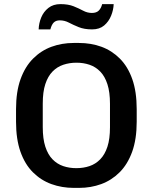

<svg xmlns="http://www.w3.org/2000/svg" viewBox="-20 -904 742 934"><path d="M339 10Q281 10 230 -8.5Q179 -27 140 -66Q101 -105 79.5 -166Q58 -227 58 -312V-373Q58 -458 80 -519Q102 -580 141 -619Q180 -658 230.5 -676.5Q281 -695 338 -695H364Q423 -695 473.5 -676.5Q524 -658 563 -619Q602 -580 623.5 -519Q645 -458 645 -373V-312Q645 -227 623 -166Q601 -105 562 -66Q523 -27 472.5 -8.5Q422 10 365 10ZM351 -86Q386 -86 415.5 -96Q445 -106 467.5 -129Q490 -152 502.5 -190Q515 -228 515 -285V-399Q515 -456 502.5 -494.5Q490 -533 467.5 -556Q445 -579 415.5 -589Q386 -599 352 -599Q318 -599 288 -589Q258 -579 235.5 -556Q213 -533 200.5 -495Q188 -457 188 -400V-286Q188 -229 200.5 -190.5Q213 -152 235.5 -129Q258 -106 287.5 -96Q317 -86 351 -86ZM168 -761Q169 -791 180.5 -819Q192 -847 215.5 -865.5Q239 -884 274 -884Q312 -884 338 -873.5Q364 -863 384.5 -852Q405 -841 427 -841Q449 -841 460.5 -852.5Q472 -864 477 -884H533Q532 -856 520.5 -827.5Q509 -799 486.5 -780Q464 -761 428 -761Q390 -761 363 -772Q336 -783 315 -794Q294 -805 271 -805Q252 -805 241.5 -794.5Q231 -784 225 -761Z"/></svg>

Font: Chivo Medium Medium
Style: Regular
Weight: 500
Version: Version 2.002